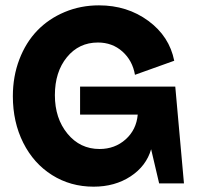

<svg xmlns="http://www.w3.org/2000/svg" viewBox="-20 -682 740 714"><path d="M328.1 12.2Q242.2 12.2 173.6 -31Q105 -74.2 66.4 -151.1Q27.8 -228 27.8 -324.2Q27.8 -397.9 52 -461.2Q76.2 -524.4 118.7 -568.4Q161.1 -612.3 220.5 -637.2Q279.8 -662.1 348.1 -662.1Q453.1 -662.1 531.5 -604.5Q609.9 -546.9 627.9 -456.1L481.9 -403.8Q472.7 -457 435.1 -490.5Q397.5 -523.9 344.2 -523.9Q273.4 -523.9 228.8 -469.2Q184.1 -414.6 184.1 -328.1Q184.1 -241.7 231 -184.8Q277.8 -127.9 350.1 -127.9Q407.2 -127.9 447.3 -163.8Q487.3 -199.7 492.2 -255.9H277.8V-359.9H631.8L664.1 0H571.8L542 -127Q523.9 -64.5 465.6 -26.1Q407.2 12.2 328.1 12.2Z"/></svg>

Font: Apfel Grotezk
Style: Bold
Weight: 700
Designer: Luigi Gorlero
Foundry: Collletttivo
Version: Version 2.000;FEAKit 1.0